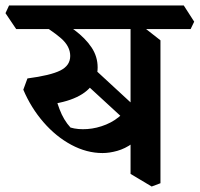

<svg xmlns="http://www.w3.org/2000/svg" viewBox="-59 -644 728 700"><path d="M434 -172 197 -390 253 -422 485 -208ZM74 -259 26 -317 41 -358Q125 -369 161 -387Q197 -405 197 -440Q197 -475 164 -504Q131 -533 63 -573L121 -590Q173 -564 212.5 -534.5Q252 -505 274.5 -471.5Q297 -438 297 -398Q297 -358 272 -328Q247 -298 197.5 -280.5Q148 -263 74 -259ZM315 -86Q257 -86 201 -116Q145 -146 99.5 -198.5Q54 -251 26 -317L136 -323Q143 -286 158 -246Q173 -206 198 -179Q225 -171 259.5 -173.5Q294 -176 328 -190Q362 -204 389 -230.5Q416 -257 428 -296L469 -173Q450 -140 423.5 -121Q397 -102 368.5 -94Q340 -86 315 -86ZM494 36 417 -10V-571L452 -555L526 -497V24ZM0 -538 -39 -596 -26 -624H611L649 -565L636 -538Z"/></svg>

Font: Eczar Medium
Style: Regular
Weight: 500
Designer: Vaibhav Singh
Foundry: Rosetta Type Foundry
Version: Version 2.000